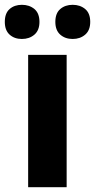

<svg xmlns="http://www.w3.org/2000/svg" viewBox="-52 -778 395 798"><path d="M225 0H65V-550H225ZM-32 -687Q-32 -723 -12 -740.5Q8 -758 39 -758Q70 -758 91 -740.5Q112 -723 112 -687Q112 -652 91 -634Q70 -616 39 -616Q8 -616 -12 -634Q-32 -652 -32 -687ZM178 -687Q178 -723 198.5 -740.5Q219 -758 250 -758Q281 -758 302 -740.5Q323 -723 323 -687Q323 -652 302 -634Q281 -616 250 -616Q219 -616 198.5 -634Q178 -652 178 -687Z"/></svg>

Font: Noto Sans Khmer UI SemiCondensed ExtraBold
Style: Regular
Weight: 800
Width: 4
Designer: Danh Hong and the Monotype Design Team
Foundry: Monotype Imaging Inc.
Version: Version 2.002; ttfautohint (v1.8.4.7-5d5b)